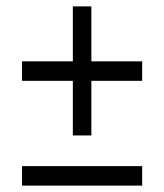

<svg xmlns="http://www.w3.org/2000/svg" viewBox="-20 -581 514 601"><path d="M49 -389V-328H208V-157H266V-328H425V-389H266V-561H208V-389ZM49 0H425V-61H49Z"/></svg>

Font: LT Wave Text Light
Style: Regular
Weight: 300
Designer: Daniel Lyons
Version: Version 2.5 (Glyphs App)